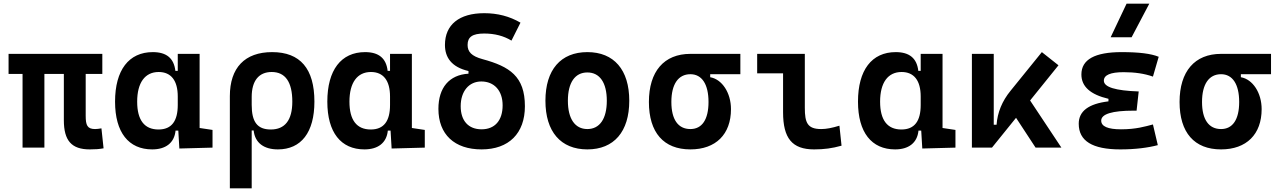

<svg xmlns="http://www.w3.org/2000/svg" viewBox="-20 -815 7071 1060"><path d="M475.6 9.8C508.8 9.8 525.9 8.3 551.8 3.9L540 -106.4C525.4 -104 515.1 -102.5 504.9 -102.5C461.4 -102.5 453.1 -124.5 453.1 -175.8V-406.7H544.9V-517.6H27.3V-406.7H104.5V0H225.1V-406.7H332.5V-151.4C332.5 -38.6 375 9.8 475.6 9.8Z M820.3 9.8C893.6 9.8 942.4 -24.9 949.2 -93.8H964.4L970.2 4.9L1153.3 0V-97.7L1082 -108.4V-517.6H961.4V-423.8H948.2C940.4 -493.2 899.4 -527.3 823.7 -527.3C690.9 -527.3 615.2 -427.7 615.2 -253.9C615.2 -84 689.9 9.8 820.3 9.8ZM961.4 -235.4C961.4 -147.5 928.2 -100.1 855 -100.1C777.3 -100.1 737.3 -151.9 737.3 -253.9C737.3 -358.4 780.3 -417.5 856 -417.5C924.8 -417.5 961.4 -370.1 961.4 -282.2Z M1514.2 9.8C1642.6 9.8 1715.8 -84 1715.8 -253.9C1715.8 -435.5 1637.7 -527.3 1482.4 -527.3C1331.5 -527.3 1249 -440.9 1249 -284.2V224.6H1369.6V-94.7H1380.4C1387.7 -25.4 1438 9.8 1514.2 9.8ZM1369.6 -235.8V-279.8C1369.6 -368.7 1408.7 -417.5 1480 -417.5C1555.2 -417.5 1593.8 -362.3 1593.8 -253.9C1593.8 -151.9 1553.2 -100.1 1475.1 -100.1C1400.4 -100.1 1369.6 -142.1 1369.6 -235.8Z M1992.2 9.8C2065.4 9.8 2114.3 -24.9 2121.1 -93.8H2136.2L2142.1 4.9L2325.2 0V-97.7L2253.9 -108.4V-517.6H2133.3V-423.8H2120.1C2112.3 -493.2 2071.3 -527.3 1995.6 -527.3C1862.8 -527.3 1787.1 -427.7 1787.1 -253.9C1787.1 -84 1861.8 9.8 1992.2 9.8ZM2133.3 -235.4C2133.3 -147.5 2100.1 -100.1 2026.9 -100.1C1949.2 -100.1 1909.2 -151.9 1909.2 -253.9C1909.2 -358.4 1952.1 -417.5 2027.8 -417.5C2096.7 -417.5 2133.3 -370.1 2133.3 -282.2Z M2638.7 9.8C2789.1 9.8 2877.9 -78.6 2877.9 -228.5C2877.9 -393.6 2793.5 -447.8 2644.5 -488.3C2583 -504.9 2561.5 -529.3 2561.5 -566.9C2561.5 -611.3 2588.9 -629.9 2653.3 -629.9C2711.4 -629.9 2761.2 -616.7 2803.7 -590.8L2853.5 -689.9C2793 -725.1 2727.1 -742.2 2653.3 -742.2C2515.1 -742.2 2436.5 -678.7 2436.5 -566.9C2436.5 -499 2471.7 -444.8 2566.4 -422.9V-408.2C2460.4 -401.9 2400.4 -331.1 2400.4 -213.9C2400.4 -73.2 2488.8 9.8 2638.7 9.8ZM2638.7 -101.1C2565.9 -101.1 2523.4 -148.4 2523.4 -228.5C2523.4 -311 2568.8 -365.2 2637.2 -365.2C2708 -365.2 2754.9 -315.4 2754.9 -233.4C2754.9 -149.9 2711.9 -101.1 2638.7 -101.1Z M3222.7 9.8C3369.6 9.8 3454.1 -87.9 3454.1 -258.8C3454.1 -429.7 3369.6 -527.3 3222.7 -527.3C3075.7 -527.3 2991.2 -429.7 2991.2 -258.8C2991.2 -87.9 3075.7 9.8 3222.7 9.8ZM3222.7 -102.5C3154.3 -102.5 3115.2 -159.2 3115.2 -258.8C3115.2 -358.9 3154.3 -415 3222.7 -415C3291 -415 3330.1 -358.9 3330.1 -258.8C3330.1 -159.2 3291 -102.5 3222.7 -102.5Z M3791.5 9.8C3931.6 9.8 4015.6 -73.2 4015.6 -212.4C4015.6 -302.7 3966.3 -377.4 3900.9 -388.7V-405.3H4067.4V-517.6H3791.5C3646 -517.6 3562.5 -420.9 3562.5 -252C3562.5 -83 3644 9.8 3791.5 9.8ZM3791.5 -102.5C3723.6 -102.5 3686.5 -155.3 3686.5 -252C3686.5 -350.1 3724.6 -405.3 3791.5 -405.3C3855 -405.3 3891.6 -350.1 3891.6 -252C3891.6 -155.3 3856 -102.5 3791.5 -102.5Z M4474.6 9.8C4529.3 9.8 4574.2 3.9 4626 -10.7L4614.3 -121.1C4572.8 -108.4 4542 -102.5 4513.7 -102.5C4437.5 -102.5 4423.3 -137.7 4423.3 -219.7V-517.6H4160.2V-410.2H4303.2V-195.3C4303.2 -51.8 4353 9.8 4474.6 9.8Z M4921.9 9.8C4995.1 9.8 5043.9 -24.9 5050.8 -93.8H5065.9L5071.8 4.9L5254.9 0V-97.7L5183.6 -108.4V-517.6H5063V-423.8H5049.8C5042 -493.2 5001 -527.3 4925.3 -527.3C4792.5 -527.3 4716.8 -427.7 4716.8 -253.9C4716.8 -84 4791.5 9.8 4921.9 9.8ZM5063 -235.4C5063 -147.5 5029.8 -100.1 4956.5 -100.1C4878.9 -100.1 4838.9 -151.9 4838.9 -253.9C4838.9 -358.4 4881.8 -417.5 4957.5 -417.5C5026.4 -417.5 5063 -370.1 5063 -282.2Z M5345.7 0H5456.5L5589.4 -164.6L5697.3 0H5839.8L5667 -260.3L5823.7 -454.6L5731.9 -527.3L5559.6 -314.5C5512.2 -256.8 5486.8 -193.8 5481.9 -126.5H5466.3V-517.6H5345.7Z M6165 9.8C6248.5 9.8 6318.8 0.5 6372.1 -13.7L6345.2 -127.9C6302.2 -116.7 6252 -101.1 6168.9 -101.1C6096.2 -101.1 6059.6 -117.2 6059.6 -148.9C6059.6 -185.5 6119.6 -204.1 6239.3 -204.1H6254.9L6266.6 -310.1C6138.2 -314.5 6074.2 -334 6074.2 -369.6C6074.2 -400.9 6110.8 -416.5 6183.6 -416.5C6245.1 -416.5 6298.3 -408.7 6345.2 -392.1L6377 -501.5C6335 -519 6267.6 -527.3 6172.9 -527.3C6023.9 -527.3 5950.2 -486.3 5950.2 -403.8C5950.2 -337.4 5999.5 -293 6099.6 -269.5V-255.4C5989.7 -242.2 5935.5 -201.2 5935.5 -131.8C5935.5 -36.6 6011.2 9.8 6165 9.8ZM6111.8 -609.4H6227.5L6325.2 -794.9H6199.7Z M6721.2 9.8C6861.3 9.8 6945.3 -73.2 6945.3 -212.4C6945.3 -302.7 6896 -377.4 6830.6 -388.7V-405.3H6997.1V-517.6H6721.2C6575.7 -517.6 6492.2 -420.9 6492.2 -252C6492.2 -83 6573.7 9.8 6721.2 9.8ZM6721.2 -102.5C6653.3 -102.5 6616.2 -155.3 6616.2 -252C6616.2 -350.1 6654.3 -405.3 6721.2 -405.3C6784.7 -405.3 6821.3 -350.1 6821.3 -252C6821.3 -155.3 6785.6 -102.5 6721.2 -102.5Z"/></svg>

Font: Cascadia Code PL SemiBold
Style: Regular
Weight: 600
Monospace: yes
Designer: Aaron Bell
Foundry: Saja Typeworks
Version: Version 2404.023